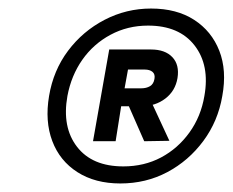

<svg xmlns="http://www.w3.org/2000/svg" viewBox="-20 -732 546 450"><path d="M262 -302Q203 -302 161.5 -328.5Q120 -355 102.5 -401.5Q85 -448 95 -507Q105 -567 139.5 -613Q174 -659 225 -685.5Q276 -712 334 -712Q394 -712 435 -685.5Q476 -659 494 -613Q512 -567 501 -507Q491 -448 456.5 -401.5Q422 -355 372 -328.5Q322 -302 262 -302ZM318 -401 275 -499H332L377 -402ZM269 -342Q318 -342 357.5 -363Q397 -384 424 -421.5Q451 -459 459 -507Q472 -579 436 -625.5Q400 -672 327 -672Q279 -672 239 -650.5Q199 -629 173 -592Q147 -555 138 -507Q125 -434 160.5 -388Q196 -342 269 -342ZM198 -401 236 -616H334Q367 -616 384 -598Q401 -580 396 -549Q391 -519 367.5 -501Q344 -483 311 -483H264L251 -401ZM272 -525H311Q323 -525 331.5 -530Q340 -535 342 -547Q344 -558 337.5 -563.5Q331 -569 319 -569H280Z"/></svg>

Font: DM Sans 18pt Medium
Style: Italic
Weight: 500
Italic angle: -10°
Designer: Colophon Foundry, Jonny Pinhorn
Foundry: Colophon Foundry
Version: Version 4.004;gftools[0.9.30]